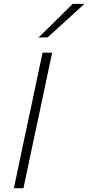

<svg xmlns="http://www.w3.org/2000/svg" viewBox="-20 -990 464 1010"><path d="M53 0Q65.5 -60.5 77.5 -116Q89.5 -171.5 103 -237.5L153 -472Q167.5 -540 179.2 -596.5Q191 -653 204 -713H254.5Q241.5 -653 229.5 -596.5Q217.5 -540 203.5 -472L153.5 -237.5Q139.5 -171.5 127.8 -116Q116 -60.5 103.5 0ZM182.5 -792.5Q229 -838 273 -881.2Q317 -924.5 362.5 -969.5H424Q375.5 -925 327.2 -881.2Q279 -837.5 230.5 -793.5Z"/></svg>

Font: Commissioner ExtraLight
Style: Italic
Weight: 200
Italic angle: -12°
Designer: Kostas Bartsokas
Foundry: Kostas Bartsokas
Version: Version 1.000; ttfautohint (v1.8.3)